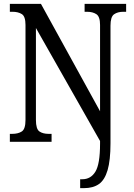

<svg xmlns="http://www.w3.org/2000/svg" viewBox="-20 -734 695 994"><path d="M395 240V194H406Q450 194 474 154.5Q498 115 498 10V-4L166 -589V-113Q166 -66 184 -53.5Q202 -41 232 -41H247V0H31V-41H43Q74 -41 93 -53.5Q112 -66 112 -113V-605Q112 -649 93 -661Q74 -673 45 -673H31V-714H192L498 -158V-605Q498 -648 479 -660.5Q460 -673 431 -673H418V-714H633V-673H618Q589 -673 570.5 -660Q552 -647 552 -601V8Q552 96 537 147Q522 198 492 219Q462 240 415 240Z"/></svg>

Font: Noto Serif Sinhala Condensed
Style: Regular
Weight: 400
Width: 3
Designer: Jelle Bosma - Monotype Design Team
Foundry: Monotype Imaging Inc.
Version: Version 2.007; ttfautohint (v1.8.4.7-5d5b)